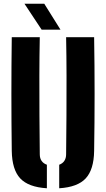

<svg xmlns="http://www.w3.org/2000/svg" viewBox="-20 -999 567 1028"><path d="M43 -191Q41 -342 41 -495.8Q41 -649.5 43 -800H193Q191 -699.5 190.8 -593Q190.5 -486.5 191.2 -380Q192 -273.5 193 -173Q193 -151.5 202.8 -137.5Q212.5 -123.5 231 -117V9Q132 3 88.2 -44Q44.5 -91 43 -191ZM297 9V-117Q315 -123.5 324.5 -137.8Q334 -152 334 -173Q335 -273.5 335.8 -380Q336.5 -486.5 336.2 -593Q336 -699.5 334 -800H484Q486.5 -649.5 486.5 -495.8Q486.5 -342 484 -191Q482.5 -91 439 -44Q395.5 3 297 9ZM203 -840 111 -979H217L304 -840Z"/></svg>

Font: Big Shoulders Stencil Text Thin Black
Style: Regular
Weight: 900
Version: Version 2.001